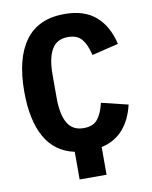

<svg xmlns="http://www.w3.org/2000/svg" viewBox="-93 -779 787 997"><g transform="rotate(-10 300.0 -280.0)"><path d="M245 4Q142 -18 91.5 -108Q41 -198 41 -349Q41 -524 109.5 -617Q178 -710 316 -710Q420 -710 480.5 -657.5Q541 -605 563 -509L423 -475Q410 -531 386 -560Q362 -589 313 -589Q254 -589 227.5 -543Q201 -497 201 -410V-288Q201 -201 227.5 -155Q254 -109 313 -109Q362 -109 386 -138Q410 -167 423 -223L563 -189Q545 -111 501.5 -61.5Q458 -12 387 4V150H245Z"/></g></svg>

Font: iA Writer Quattro V
Style: Regular
Weight: 400
Designer: Mike Abbink, Paul van der Laan, Pieter van Rosmalen, Oliver Reichenstein
Foundry: Information Architects Inc.
Version: Version 2.000